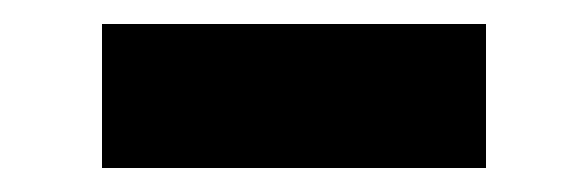

<svg xmlns="http://www.w3.org/2000/svg" viewBox="-20 -390 490 160"><path d="M65 -250H385V-370H65Z"/></svg>

Font: Fixel Text Bold
Style: Bold
Weight: 700
Width: 4
Designer: AlfaBravo + MacPaw
Foundry: Kyrylo Tkachov, Marchela Mozhyna, Serhii Makarenko, Maria Weinstein, Zakhar Kryvoshyya
Version: Version 1.211